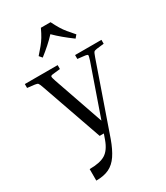

<svg xmlns="http://www.w3.org/2000/svg" viewBox="-234 -836 997 1155"><g transform="rotate(-30 264.0 -258.5)"><path d="M280 50Q258 111 232 149.5Q206 188 170 205.5Q134 223 80 223V143Q152 143 189 120.5Q226 98 248 37L261 0H232L85 -420Q75 -449 70 -454.5Q65 -460 49 -462L-2 -468V-495H226V-468L175 -462Q161 -461 159 -455Q157 -449 167 -420L287 -74L408 -421Q417 -450 415.5 -455Q414 -460 399 -462L347 -468V-495H530V-468L479 -462Q464 -460 459 -455Q454 -450 444 -421ZM416 -599 399 -579Q365 -604 335.5 -628.5Q306 -653 281 -678Q258 -653 230.5 -628.5Q203 -604 171 -579L154 -599Q178 -626 194 -645.5Q210 -665 223 -686.5Q236 -708 251 -740H318Q334 -708 347 -686.5Q360 -665 376 -645.5Q392 -626 416 -599Z"/></g></svg>

Font: Inria Serif
Style: Regular
Weight: 400
Designer: Black Foundry Team
Foundry: Black Foundry
Version: Version 1.000; ttfautohint (v1.8.3)